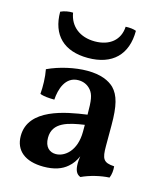

<svg xmlns="http://www.w3.org/2000/svg" viewBox="-108 -786 739 875"><g transform="rotate(15 261.5 -348.5)"><path d="M246 -524C361 -524 426 -587 426 -700C414 -705 396 -707 376 -706C373 -643 327 -605 257 -605C187 -605 138 -643 128 -706C109 -707 87 -703 70 -695C70 -585 133 -524 246 -524ZM490 -78C438 -81 430 -97 430 -158V-256C430 -347 418 -394 387 -426C363 -449 324 -467 260 -467C202 -467 130 -451 75 -425C82 -389 83 -344 80 -310C96 -303 124 -301 148 -301C151 -350 170 -415 232 -415C254 -415 275 -407 291 -388C308 -367 312 -343 312 -274C212 -260 43 -231 43 -102C43 -33 92 7 179 7C229 7 265 -6 290 -28C307 -42 320 -61 329 -82C327 -70 326 -58 326 -49C326 -15 335 2 354 9C392 -9 442 -21 483 -23C490 -39 492 -60 490 -78ZM312 -194C312 -103 260 -63 218 -63C189 -63 165 -82 165 -126C165 -199 237 -215 312 -226Z"/></g></svg>

Font: Vollkorn Semibold
Style: Regular
Weight: 600
Designer: Friedrich Althausen
Foundry: Friedrich Althausen
Version: Version 4.015;PS 004.015;hotconv 1.0.88;makeotf.lib2.5.64775